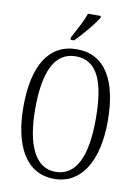

<svg xmlns="http://www.w3.org/2000/svg" viewBox="-101 -996 768 1072"><g transform="rotate(10 283.5 -460.5)"><path d="M238 -784V-771H259C303 -816 362 -886 382 -921V-931H309C294 -886 267 -839 238 -784ZM283 10C435 10 522 -132 522 -358C522 -594 440 -725 284 -725C123 -725 44 -587 44 -359C44 -137 122 10 283 10ZM283 -30C166 -30 111 -157 111 -358C111 -565 163 -685 284 -685C409 -685 454 -565 454 -358C454 -154 403 -30 283 -30Z"/></g></svg>

Font: Noto Serif Lao ExtraCondensed Light
Style: Regular
Weight: 300
Width: 2
Designer: Monotype Design Team
Foundry: Monotype Imaging Inc.
Version: Version 2.003